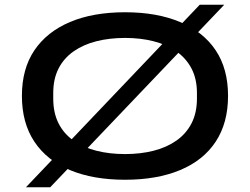

<svg xmlns="http://www.w3.org/2000/svg" viewBox="-20 -751 1061 815"><path d="M511 12Q375 12 277 -29Q179 -70 126 -149.5Q73 -229 73 -344Q73 -459 126 -537.5Q179 -616 277 -657.5Q375 -699 511 -699Q646 -699 744.5 -657.5Q843 -616 895.5 -537.5Q948 -459 948 -344Q948 -229 895.5 -149.5Q843 -70 744.5 -29Q646 12 511 12ZM511 -97Q576 -97 631.5 -111Q687 -125 728.5 -154Q770 -183 793 -227.5Q816 -272 816 -333V-356Q816 -416 793 -460Q770 -504 728.5 -533Q687 -562 631.5 -576Q576 -590 511 -590Q445 -590 389.5 -576Q334 -562 292.5 -533Q251 -504 228.5 -460Q206 -416 206 -356V-333Q206 -272 228.5 -227.5Q251 -183 292.5 -154Q334 -125 389.5 -111Q445 -97 511 -97ZM90 44 828 -731H932L193 44Z"/></svg>

Font: Archivo Expanded Medium
Style: Regular
Weight: 500
Width: 7
Designer: Hector Gatti
Foundry: Omnibus-Type
Version: Version 2.001